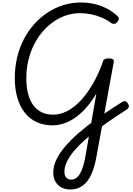

<svg xmlns="http://www.w3.org/2000/svg" viewBox="-20 -1014 1059 1532"><path d="M540 498Q501 498 470.5 482Q440 466 422.5 435.5Q405 405 405 362Q405 311 430.5 258.5Q456 206 501.5 153Q547 100 607.5 47.5Q668 -5 738 -56Q775 -82 811 -106.5Q847 -131 883 -154.5Q919 -178 953 -199Q969 -209 980 -206.5Q991 -204 1000 -189Q1011 -172 1007.5 -160Q1004 -148 988 -138Q950 -114 911 -88Q872 -62 833.5 -35Q795 -8 759 20Q703 62 654.5 105Q606 148 570 191Q534 234 514 276Q494 318 494 357Q494 386 508 402.5Q522 419 547 419Q590 419 617.5 373Q645 327 660 242L749 -268Q714 -208 673.5 -161Q633 -114 589 -81.5Q545 -49 497 -31.5Q449 -14 399 -14Q327 -14 271 -40.5Q215 -67 176.5 -116.5Q138 -166 118 -235.5Q98 -305 98 -390Q98 -477 116.5 -555Q135 -633 170 -700.5Q205 -768 253.5 -822Q302 -876 361 -914.5Q420 -953 486.5 -973.5Q553 -994 624 -994Q684 -994 736 -981.5Q788 -969 834 -945Q880 -921 918 -885Q928 -877 928 -865Q928 -853 916 -839Q904 -824 891 -823.5Q878 -823 868 -830Q830 -858 788.5 -875Q747 -892 704.5 -900.5Q662 -909 618 -909Q561 -909 507 -891Q453 -873 405 -839Q357 -805 317.5 -758.5Q278 -712 249.5 -654Q221 -596 205.5 -529.5Q190 -463 190 -390Q190 -320 204 -266Q218 -212 245 -175Q272 -138 312 -118.5Q352 -99 404 -99Q461 -99 517.5 -128.5Q574 -158 625.5 -213.5Q677 -269 722 -347Q767 -425 801 -521Q803 -535 815 -541.5Q827 -548 849 -548Q893 -548 888 -521L750 234Q735 320 708 378.5Q681 437 639.5 467.5Q598 498 540 498Z"/></svg>

Font: Playwrite DE VA
Style: Regular
Weight: 400
Designer: Veronika Burian, José Scaglione
Foundry: TypeTogether
Version: Version 1.002